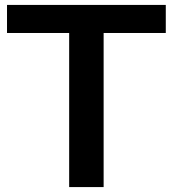

<svg xmlns="http://www.w3.org/2000/svg" viewBox="-20 -760 702 780"><path d="M261 0V-626H8.5V-740H653.5V-626H401V0Z"/></svg>

Font: Encode Sans SemiExpanded SemiExpanded SemiBold
Style: Regular
Weight: 600
Width: 6
Designer: Multiple Designers
Foundry: Impallari Type
Version: Version 3.000; ttfautohint (v1.8.3) -l 8 -r 50 -G 200 -x 14 